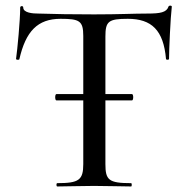

<svg xmlns="http://www.w3.org/2000/svg" viewBox="-20 -674 672 694"><path d="M589 -650C582 -629 559 -625 513 -625C461 -625 413 -622 320 -622C245 -622 176 -623 118 -625C100 -625 64 -627 64 -647C64 -654 53 -653 53 -647C53 -601 43 -496 38 -461C38 -457 50 -457 50 -460C73 -561 116 -606 199 -606C267 -606 281 -599 281 -544V-334H184C178 -334 178 -311 184 -311H281V-81C281 -23 265 -12 187 -12C183 -12 183 0 187 0C223 0 270 -2 320 -2C373 -2 417 0 454 0C457 0 457 -12 454 -12C373 -12 361 -23 361 -81V-311H457C463 -311 463 -334 457 -334H361V-542C361 -597 372 -606 442 -606C528 -606 571 -565 580 -461C580 -457 591 -457 591 -461C591 -493 596 -608 601 -650C601 -655 590 -655 589 -650Z"/></svg>

Font: Cormorant Infant Book
Style: Regular
Weight: 500
Designer: Christian Thalmann (Catharsis Fonts)
Version: Version 1.000;PS 002.000;hotconv 1.0.88;makeotf.lib2.5.64775